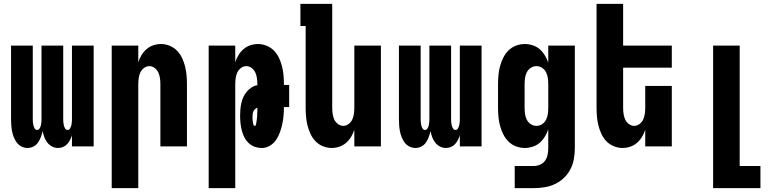

<svg xmlns="http://www.w3.org/2000/svg" viewBox="-20 -755 4040 990"><path d="M122 8Q106 8 91 0.5Q76 -7 66.5 -20Q57 -33 51 -48Q45 -63 42 -79Q39 -95 38 -111Q37 -127 37 -143V-520H149V-143Q149 -134 149.5 -126Q150 -118 152 -109.5Q154 -101 158.5 -93Q163 -85 171 -85Q180 -85 184.5 -93Q189 -101 191 -109.5Q193 -118 193.5 -126Q194 -134 194 -143V-520H306V-143Q306 -134 306.5 -126Q307 -118 309 -109.5Q311 -101 315.5 -93Q320 -85 329 -85Q337 -85 341.5 -93Q346 -101 348 -109.5Q350 -118 350.5 -126Q351 -134 351 -143V-520H463V0H351V-57Q347 -45 341 -33Q335 -21 326 -11.5Q317 -2 304.5 3Q292 8 279 8Q263 8 248.5 0.5Q234 -7 224 -20Q214 -33 208.5 -48Q203 -63 200 -79Q196 -63 190.5 -48Q185 -33 176 -20Q167 -7 152.5 0.5Q138 8 122 8Z M556 215V-520H693V-434Q699 -453 709.5 -470.5Q720 -488 735.5 -501.5Q751 -515 770.5 -521.5Q790 -528 810 -528Q833 -528 855 -519Q877 -510 893 -493.5Q909 -477 919 -455.5Q929 -434 934.5 -411.5Q940 -389 942 -366Q944 -343 944 -320V0H807V-320Q807 -335 805 -350.5Q803 -366 797 -380Q791 -394 778 -404Q765 -414 750 -414Q735 -414 722 -404Q709 -394 703 -380Q697 -366 695 -350.5Q693 -335 693 -320V215Z M1056 215V-520H1193V-434Q1199 -453 1209.5 -470.5Q1220 -488 1235.5 -501.5Q1251 -515 1270.5 -521.5Q1290 -528 1310 -528Q1333 -528 1355 -519Q1377 -510 1393 -493.5Q1409 -477 1419 -455.5Q1429 -434 1434.5 -411.5Q1440 -389 1442 -366Q1444 -343 1444 -320V-317H1471V-203H1444Q1444 -181 1442 -159Q1440 -137 1435.5 -115.5Q1431 -94 1423.5 -73Q1416 -52 1403.5 -33.5Q1391 -15 1371.5 -3.5Q1352 8 1330 8Q1311 8 1293 1.5Q1275 -5 1261.5 -18Q1248 -31 1239.5 -48Q1231 -65 1226.5 -83.5Q1222 -102 1220 -120.5Q1218 -139 1218 -158V-159Q1218 -175 1219.5 -191.5Q1221 -208 1224.5 -224Q1228 -240 1235 -255Q1242 -270 1252.5 -282.5Q1263 -295 1277 -304Q1291 -313 1307 -316V-320Q1307 -335 1305 -350.5Q1303 -366 1297 -380Q1291 -394 1278 -404Q1265 -414 1250 -414Q1235 -414 1222 -404Q1209 -394 1203 -380Q1197 -366 1195 -350.5Q1193 -335 1193 -320V215ZM1294 -106Q1298 -106 1299 -110.5Q1300 -115 1301 -119Q1302 -123 1302.5 -127Q1303 -131 1303.5 -135Q1304 -139 1304.5 -143Q1305 -147 1305.5 -151Q1306 -155 1306 -159Q1306 -163 1306 -167Q1306 -171 1306.5 -175Q1307 -179 1307 -183.5Q1307 -188 1307 -192Q1307 -196 1307 -200Q1301 -197 1295.5 -192.5Q1290 -188 1287 -181.5Q1284 -175 1283 -168Q1282 -161 1282 -154Q1282 -150 1282 -145.5Q1282 -141 1282.5 -136.5Q1283 -132 1283.5 -128Q1284 -124 1285 -119.5Q1286 -115 1287.5 -110.5Q1289 -106 1294 -106Z M1690 8Q1667 8 1645 -1Q1623 -10 1607 -26.5Q1591 -43 1581 -64.5Q1571 -86 1565.5 -108.5Q1560 -131 1558 -154Q1556 -177 1556 -200V-621H1529V-735H1693V-200Q1693 -185 1695 -169.5Q1697 -154 1703 -140Q1709 -126 1722 -116Q1735 -106 1750 -106Q1765 -106 1778 -116Q1791 -126 1797 -140Q1803 -154 1805 -169.5Q1807 -185 1807 -200V-520H1944V0H1807V-86Q1801 -67 1790.5 -49.5Q1780 -32 1764.5 -18.5Q1749 -5 1729.5 1.5Q1710 8 1690 8Z M2122 8Q2106 8 2091 0.5Q2076 -7 2066.5 -20Q2057 -33 2051 -48Q2045 -63 2042 -79Q2039 -95 2038 -111Q2037 -127 2037 -143V-520H2149V-143Q2149 -134 2149.5 -126Q2150 -118 2152 -109.5Q2154 -101 2158.5 -93Q2163 -85 2171 -85Q2180 -85 2184.5 -93Q2189 -101 2191 -109.5Q2193 -118 2193.5 -126Q2194 -134 2194 -143V-520H2306V-143Q2306 -134 2306.5 -126Q2307 -118 2309 -109.5Q2311 -101 2315.5 -93Q2320 -85 2329 -85Q2337 -85 2341.5 -93Q2346 -101 2348 -109.5Q2350 -118 2350.5 -126Q2351 -134 2351 -143V-520H2463V0H2351V-57Q2347 -45 2341 -33Q2335 -21 2326 -11.5Q2317 -2 2304.5 3Q2292 8 2279 8Q2263 8 2248.5 0.5Q2234 -7 2224 -20Q2214 -33 2208.5 -48Q2203 -63 2200 -79Q2196 -63 2190.5 -48Q2185 -33 2176 -20Q2167 -7 2152.5 0.5Q2138 8 2122 8Z M2732 215H2634V101H2732Q2749 101 2765 94Q2781 87 2790.5 73.5Q2800 60 2803.5 43Q2807 26 2807 9V-88Q2800 -68 2789 -50Q2778 -32 2762.5 -18.5Q2747 -5 2726.5 1.5Q2706 8 2686 8Q2662 8 2640 -0.5Q2618 -9 2601.5 -25.5Q2585 -42 2574.5 -63.5Q2564 -85 2558 -107.5Q2552 -130 2550 -153.5Q2548 -177 2548 -200V-320Q2548 -343 2550 -366.5Q2552 -390 2558 -412.5Q2564 -435 2574.5 -456.5Q2585 -478 2601.5 -494.5Q2618 -511 2640 -519.5Q2662 -528 2686 -528Q2706 -528 2726.5 -521.5Q2747 -515 2762.5 -501.5Q2778 -488 2789 -470Q2800 -452 2807 -432V-520H2944V9Q2944 37 2939 65Q2934 93 2921 118Q2908 143 2887.5 162.5Q2867 182 2841.5 194Q2816 206 2788 210.5Q2760 215 2732 215ZM2746 -106Q2762 -106 2775.5 -115Q2789 -124 2796 -138.5Q2803 -153 2805 -168.5Q2807 -184 2807 -200V-320Q2807 -336 2805 -351.5Q2803 -367 2796 -381.5Q2789 -396 2775.5 -405Q2762 -414 2746 -414Q2730 -414 2716.5 -405Q2703 -396 2696 -381.5Q2689 -367 2687 -351.5Q2685 -336 2685 -320V-200Q2685 -184 2687 -168.5Q2689 -153 2696 -138.5Q2703 -124 2716.5 -115Q2730 -106 2746 -106Z M3190 8Q3167 8 3145 -1Q3123 -10 3107 -26.5Q3091 -43 3081 -64.5Q3071 -86 3065.5 -108.5Q3060 -131 3058 -154Q3056 -177 3056 -200V-735H3193V-520H3444V-406H3193V-200Q3193 -185 3195 -169.5Q3197 -154 3203 -140Q3209 -126 3222 -116Q3235 -106 3250 -106Q3265 -106 3278 -116Q3291 -126 3297 -140Q3303 -154 3305 -169.5Q3307 -185 3307 -200V-312H3444V0H3307V-86Q3301 -67 3290.5 -49.5Q3280 -32 3264.5 -18.5Q3249 -5 3229.5 1.5Q3210 8 3190 8Z M3657 215V-520H3794V101H3901V215Z"/></svg>

Font: Iosevka Heavy
Style: Regular
Weight: 900
Monospace: yes
Designer: Belleve Invis
Foundry: Belleve Invis
Version: Version 32.5.0; ttfautohint (v1.8.4)